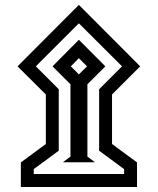

<svg xmlns="http://www.w3.org/2000/svg" viewBox="-20 -671 632 769"><path d="M50.3 -405.3 295.9 -651.4 541.5 -405.3 428.7 -292.5V-94.2L528.8 -20.5V78.1H63.5V-20.5L163.6 -94.2V-292.5ZM123.5 -405.3 215.3 -313.5V-67.4L115.2 6.3V25.9H477.1V6.3L377 -67.4V-313.5L468.8 -405.3L295.9 -577.6ZM231.9 -21 262.2 -43.9V-333.5L190.4 -405.3L295.9 -511.7L401.9 -405.3L330.1 -333.5V-43.9L360.4 -21ZM263.7 -405.3 295.9 -373 328.6 -405.3 295.9 -438Z"/></svg>

Font: Vazirmatn UI NL ExtraBold
Style: Regular
Weight: 800
Designer: Saber Rastikerdar
Foundry: Saber Rastikerdar
Version: Version 33.003